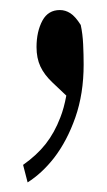

<svg xmlns="http://www.w3.org/2000/svg" viewBox="-20 -183 217 390"><path d="M149.9 -51.8Q149.9 7.3 133.1 55.4Q116.2 103.5 89.8 137.7Q65.4 168.9 36.1 187.5Q36.1 187.5 26.9 151.9Q54.7 132.3 72.8 109.4Q90.8 86.4 102.5 55.7Q109.9 37.1 114.7 11.2Q114.7 11.2 86.9 -15.1Q69.8 -31.2 62 -48.1Q54.2 -64.9 54.2 -87.4Q54.2 -119.1 66.4 -141.6Q78.1 -162.6 101.6 -162.6Q112.8 -162.6 122.8 -156.2Q132.8 -149.9 144 -132.3Q147.9 -114.3 148.9 -93Q149.9 -71.8 149.9 -51.8Z"/></svg>

Font: Scarab Serif
Style: Light
Weight: 300
Designer: John Roberts
Foundry: Scarab
Version: 1.0